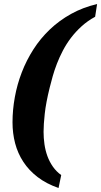

<svg xmlns="http://www.w3.org/2000/svg" viewBox="-20 -792 501 951"><path d="M195.8 -139.2Q195.8 -108.4 200.2 -77.6Q204.6 -46.9 214.8 -18.8Q225.1 9.3 241.9 33.4Q258.8 57.6 283.2 75.2L270 139.2Q209.5 118.2 166.3 85Q123 51.8 95.5 9.5Q67.9 -32.7 54.9 -82.3Q42 -131.8 42 -186Q42 -248 53.5 -311Q64.9 -374 87.9 -433.6Q110.8 -493.2 145.5 -547.4Q180.2 -601.6 226.8 -646Q273.4 -690.4 331.8 -722.9Q390.1 -755.4 460.9 -772L451.2 -709Q413.6 -688.5 384 -661.6Q354.5 -634.8 331.5 -604.5Q308.6 -574.2 291.5 -541.5Q274.4 -508.8 262 -476.6Q249.5 -444.3 241 -414.1Q232.4 -383.8 226.1 -357.9Q207.5 -282.7 201.7 -228.8Q195.8 -174.8 195.8 -139.2Z"/></svg>

Font: Droid Serif
Style: Bold Italic
Weight: 700
Italic angle: -12°
Designer: Monotype Design team
Foundry: Monotype Imaging Inc.
Version: Version 1.03